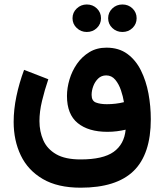

<svg xmlns="http://www.w3.org/2000/svg" viewBox="-20 -644 752 879"><path d="M475.1 -560.5Q475.1 -586.9 494.1 -605.2Q513.2 -623.5 540.5 -623.5Q567.9 -623.5 586.7 -605.2Q605.5 -586.9 605.5 -560.5Q605.5 -534.2 586.7 -515.9Q567.9 -497.6 540.5 -497.6Q513.2 -497.6 494.1 -515.9Q475.1 -534.2 475.1 -560.5ZM312 -560.5Q312 -586.9 331.3 -605.2Q350.6 -623.5 377.4 -623.5Q404.8 -623.5 423.6 -605.2Q442.4 -586.9 442.4 -560.5Q442.4 -534.2 423.6 -515.9Q404.8 -497.6 377.4 -497.6Q350.6 -497.6 331.3 -515.9Q312 -534.2 312 -560.5ZM349.1 215.3Q244.1 215.3 176 175.5Q107.9 135.7 75.2 67.4Q42.5 -1 42.5 -85.9Q42.5 -142.6 55.2 -203.4Q67.9 -264.2 90.3 -324.2L201.2 -281.2Q184.1 -231 172.4 -182.1Q160.6 -133.3 160.6 -89.8Q160.6 -42 178.2 -2Q195.8 38.1 237.1 62Q278.3 85.9 349.1 85.9Q451.7 85.9 500.2 51.3Q548.8 16.6 555.2 -50.3Q536.1 -45.9 515.4 -43.2Q494.6 -40.5 471.7 -40.5Q384.8 -40.5 335.7 -80.6Q286.6 -120.6 286.6 -204.6Q286.6 -241.2 298.1 -280Q309.6 -318.8 332.5 -351.8Q355.5 -384.8 389.2 -405.3Q422.9 -425.8 467.3 -425.8Q523.9 -425.8 562.7 -397.5Q601.6 -369.1 625.2 -321.5Q648.9 -273.9 659.7 -215.8Q670.4 -157.7 670.4 -98.1Q670.4 62 591.6 138.7Q512.7 215.3 349.1 215.3ZM469.2 -167Q510.3 -167 547.4 -176.3Q543.5 -201.7 533.9 -230.2Q524.4 -258.8 507.8 -278.8Q491.2 -298.8 466.3 -298.8Q444.3 -298.8 429.4 -284.4Q414.6 -270 407 -249.5Q399.4 -229 399.4 -209.5Q399.4 -182.1 419.2 -174.6Q439 -167 469.2 -167Z"/></svg>

Font: Vazirmatn RD
Style: Bold
Weight: 700
Designer: Saber Rastikerdar
Foundry: Saber Rastikerdar
Version: Version 32.102